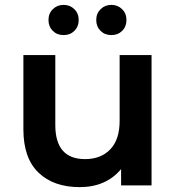

<svg xmlns="http://www.w3.org/2000/svg" viewBox="-20 -761 722 788"><path d="M307 7Q200 7 138 -52.5Q76 -112 76 -230V-535H207V-248Q207 -108 329 -108Q394 -108 432.5 -148Q471 -188 471 -265V-535H602V0H477V-67Q415 7 307 7ZM196.5 -634.5Q179 -652 179 -679Q179 -706 197 -723.5Q215 -741 241 -741Q267 -741 285 -723.5Q303 -706 303 -679Q303 -652 285.5 -634.5Q268 -617 241 -617Q214 -617 196.5 -634.5ZM392.5 -634.5Q375 -652 375 -679Q375 -706 393 -723.5Q411 -741 437 -741Q463 -741 481 -723.5Q499 -706 499 -679Q499 -652 481.5 -634.5Q464 -617 437 -617Q410 -617 392.5 -634.5Z"/></svg>

Font: Belfius21
Style: Bold
Weight: 700
Designer: Montserrat's base design by Julieta Ulanovsky, modified by Coast SPRL for Belfius Bank NV.
Foundry: Montserrat's base design by Julieta Ulanovsky, modified by Coast SPRL for Belfius Bank NV.
Version: Version 2.000;FEAKit 1.0